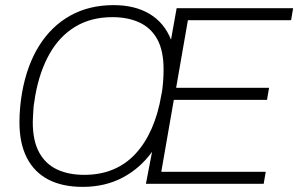

<svg xmlns="http://www.w3.org/2000/svg" viewBox="-20 -718 1165 750"><path d="M303 12Q224 12 169 -16.5Q114 -45 85 -101.5Q56 -158 56 -240Q56 -268 58.5 -297Q61 -326 66 -355Q85 -463 133 -539.5Q181 -616 254.5 -657Q328 -698 424 -698Q507 -698 564.5 -663.5Q622 -629 648 -563L670 -686H1125L1117 -639H714L668 -375H1031L1023 -328H659L610 -47H1018L1010 0H550L574 -125Q527 -60 458.5 -24Q390 12 303 12ZM309 -35Q372 -35 422 -56Q472 -77 509.5 -117.5Q547 -158 572.5 -216Q598 -274 610 -346Q613 -359 614.5 -372Q616 -385 617 -397Q618 -409 618.5 -421.5Q619 -434 619 -446Q619 -520 594.5 -564.5Q570 -609 525 -630Q480 -651 419 -651Q336 -651 274.5 -614Q213 -577 174 -508.5Q135 -440 118 -346Q116 -331 113.5 -317Q111 -303 110.5 -290Q110 -277 109 -265Q108 -253 108 -241Q108 -168 133 -122.5Q158 -77 203 -56Q248 -35 309 -35Z"/></svg>

Font: Archivo SemiCondensed Thin
Style: Italic
Weight: 250
Width: 4
Italic angle: -10°
Designer: Hector Gatti
Foundry: Omnibus-Type
Version: Version 2.001